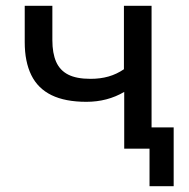

<svg xmlns="http://www.w3.org/2000/svg" viewBox="-20 -511 650 660"><path d="M494 129V0H408V-73H577V129ZM407 0V-195Q378 -178 345.5 -169.5Q313 -161 277 -161Q204 -161 157 -184Q110 -207 87.5 -253Q65 -299 65 -366V-491H160V-373Q160 -328 173 -298.5Q186 -269 214.5 -254.5Q243 -240 291 -240Q325 -240 353 -248Q381 -256 406 -273V-491H501V0Z"/></svg>

Font: Nunito Sans 10pt Medium
Style: Regular
Weight: 500
Designer: Vernon Adams
Foundry: Vernon Adams
Version: Version 3.101;gftools[0.9.27]